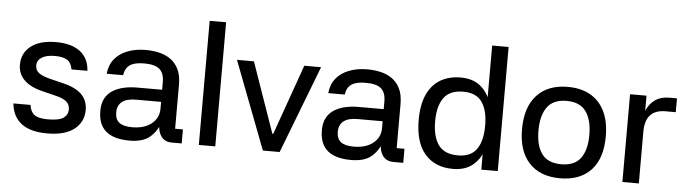

<svg xmlns="http://www.w3.org/2000/svg" viewBox="-46 -906 3962 1105"><g transform="rotate(5 1935.0 -353.5)"><path d="M358 -369Q352 -407 328 -422.5Q304 -438 257 -438Q208 -438 181 -421Q154 -404 154 -375Q154 -347 174.5 -331.5Q195 -316 238 -305L315 -286Q388 -269 424 -234Q460 -199 460 -143Q460 -75 407 -32.5Q354 10 249 10Q154 10 102 -29Q50 -68 42 -145H141Q146 -106 169.5 -88.5Q193 -71 247 -71Q312 -71 337.5 -89Q363 -107 363 -138Q363 -166 343.5 -183Q324 -200 282 -210L205 -229Q133 -246 96.5 -282Q60 -318 60 -370Q60 -438 111.5 -478Q163 -518 257 -518Q346 -518 396 -479.5Q446 -441 450 -369Z M1027 0H970Q930 0 909 -28Q888 -56 887 -113L899 -108Q883 -58 843 -24Q803 10 725 10Q667 10 626.5 -6.5Q586 -23 565 -57.5Q544 -92 544 -146Q544 -190 560.5 -219.5Q577 -249 605.5 -266Q634 -283 669 -290.5Q704 -298 741 -298H888V-343Q888 -393 861.5 -416.5Q835 -440 772 -440Q717 -440 690 -421.5Q663 -403 657 -362H562Q567 -413 595 -447.5Q623 -482 669.5 -500Q716 -518 775 -518Q811 -518 847.5 -510.5Q884 -503 914.5 -483Q945 -463 963.5 -427Q982 -391 982 -335V-81H1027ZM636 -145Q636 -105 660 -86.5Q684 -68 734 -68Q805 -68 846.5 -101.5Q888 -135 888 -188V-228H742Q690 -228 663 -207Q636 -186 636 -145Z M1221 0H1126V-717H1221Z M1593 0H1496L1302 -507H1400L1542 -101H1547L1691 -507H1788Z M2307 0H2250Q2210 0 2189 -28Q2168 -56 2167 -113L2179 -108Q2163 -58 2123 -24Q2083 10 2005 10Q1947 10 1906.5 -6.5Q1866 -23 1845 -57.5Q1824 -92 1824 -146Q1824 -190 1840.5 -219.5Q1857 -249 1885.5 -266Q1914 -283 1949 -290.5Q1984 -298 2021 -298H2168V-343Q2168 -393 2141.5 -416.5Q2115 -440 2052 -440Q1997 -440 1970 -421.5Q1943 -403 1937 -362H1842Q1847 -413 1875 -447.5Q1903 -482 1949.5 -500Q1996 -518 2055 -518Q2091 -518 2127.5 -510.5Q2164 -503 2194.5 -483Q2225 -463 2243.5 -427Q2262 -391 2262 -335V-81H2307ZM1916 -145Q1916 -105 1940 -86.5Q1964 -68 2014 -68Q2085 -68 2126.5 -101.5Q2168 -135 2168 -188V-228H2022Q1970 -228 1943 -207Q1916 -186 1916 -145Z M2758 -717H2853V0H2758ZM2594 10Q2491 10 2432.5 -57Q2374 -124 2374 -254Q2374 -343 2401 -401.5Q2428 -460 2477.5 -489Q2527 -518 2594 -518Q2663 -518 2706.5 -483.5Q2750 -449 2770 -389.5Q2790 -330 2790 -254Q2790 -178 2770 -118.5Q2750 -59 2706.5 -24.5Q2663 10 2594 10ZM2616 -70Q2691 -70 2724.5 -118Q2758 -166 2758 -254Q2758 -342 2724.5 -390Q2691 -438 2616 -438Q2538 -438 2503.5 -390Q2469 -342 2469 -254Q2469 -166 2503.5 -118Q2538 -70 2616 -70Z M3213 10Q3098 10 3034.5 -58Q2971 -126 2971 -253Q2971 -380 3034.5 -449Q3098 -518 3213 -518Q3289 -518 3343 -487.5Q3397 -457 3426 -398Q3455 -339 3455 -253Q3455 -125 3391.5 -57.5Q3328 10 3213 10ZM3213 -71Q3290 -71 3325 -118.5Q3360 -166 3360 -253Q3360 -340 3325 -388.5Q3290 -437 3213 -437Q3136 -437 3101 -388.5Q3066 -340 3066 -253Q3066 -166 3101 -118.5Q3136 -71 3213 -71Z M3668 0H3573V-507H3668V-420Q3687 -463 3719.5 -485Q3752 -507 3800 -507H3844V-427H3785Q3727 -427 3697.5 -395.5Q3668 -364 3668 -299Z"/></g></svg>

Font: 42dot Sans Light Medium
Style: Regular
Weight: 500
Version: Version 1.000